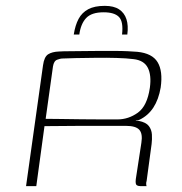

<svg xmlns="http://www.w3.org/2000/svg" viewBox="-20 -636 623 656"><path d="M377 -206Q377 -206 344.5 -206Q312 -206 256.5 -206Q201 -206 132 -205L104 0H69L127 -413Q131 -442 144.5 -450.5Q158 -459 181 -460Q196 -461 218.5 -461Q241 -461 266.5 -461.5Q292 -462 318.5 -462Q345 -462 370.5 -462Q396 -462 416.5 -461Q437 -460 449 -459Q500 -454 518.5 -423.5Q537 -393 529 -337Q522 -296 504 -268.5Q486 -241 457 -227Q455 -226 451 -225Q447 -224 444 -224V-223Q446 -223 449 -223Q452 -223 454 -223Q479 -218 488.5 -205.5Q498 -193 499 -176.5Q500 -160 498 -144L481 -18Q479 -12 479.5 -6.5Q480 -1 481 0H460Q452 0 447 -3.5Q442 -7 444 -24L463 -148Q468 -179 456 -192.5Q444 -206 410 -206ZM136 -230Q152 -230 185.5 -229.5Q219 -229 258.5 -228.5Q298 -228 331.5 -228Q365 -228 381 -228Q419 -228 451 -251Q483 -274 492 -336Q498 -379 485 -404.5Q472 -430 436 -434Q413 -437 378.5 -438Q344 -439 307 -438.5Q270 -438 239 -437.5Q208 -437 191 -436Q187 -436 175.5 -432Q164 -428 161 -409ZM338 -616Q369 -616 387 -604Q405 -592 412 -570.5Q419 -549 415 -518H397Q402 -562 386.5 -578Q371 -594 334 -594Q293 -594 274.5 -574.5Q256 -555 251 -518H232Q237 -550 248.5 -571.5Q260 -593 281.5 -604.5Q303 -616 338 -616Z"/></svg>

Font: Genos Thin ExtraLight
Style: Italic
Weight: 250
Italic angle: -8°
Version: Version 1.010